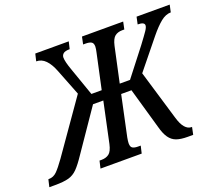

<svg xmlns="http://www.w3.org/2000/svg" viewBox="-179 -882 1199 1051"><g transform="rotate(-20 420.5 -357.0)"><path d="M-60 0 -50 -43H-47Q-20 -43 0 -63Q20 -83 50 -125L262 -428L202 -581Q185 -625 162 -648.5Q139 -672 108 -672L118 -714H313L303 -672Q276 -672 265.5 -663Q255 -654 255 -640Q255 -629 259.5 -610Q264 -591 276 -558L331 -401H391L435 -605Q437 -615 438.5 -623Q440 -631 440 -638Q440 -658 428.5 -664.5Q417 -671 396 -671H381L390 -714H630L621 -671H609Q583 -671 566 -658Q549 -645 540 -605L496 -401H556L678 -558Q714 -606 726 -624Q738 -642 738 -653Q738 -672 699 -672L708 -714H901L892 -672Q862 -672 832.5 -648Q803 -624 768 -581L631 -412L717 -124Q729 -82 746 -62.5Q763 -43 783 -43H787L778 0H746Q706 0 681 -9Q656 -18 639.5 -41.5Q623 -65 612 -107L544 -345H484L434 -110Q430 -88 430 -77Q430 -56 441 -49.5Q452 -43 472 -43H488L478 0H238L248 -43H260Q286 -43 303.5 -56Q321 -69 330 -110L380 -345H320L157 -107Q127 -62 104.5 -39Q82 -16 53 -8Q24 0 -27 0Z"/></g></svg>

Font: Noto Serif ExtraCondensed Medium
Style: Italic
Weight: 500
Width: 2
Italic angle: -12°
Designer: Monotype Design Team
Foundry: Monotype Imaging Inc.
Version: Version 2.013; ttfautohint (v1.8.4.7-5d5b)